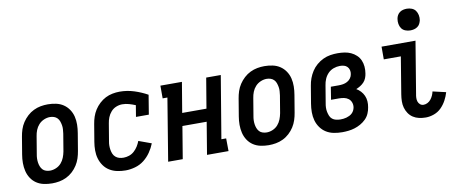

<svg xmlns="http://www.w3.org/2000/svg" viewBox="-66 -1023 3132 1309"><g transform="rotate(-10 1500.0 -368.5)"><path d="M205 8Q176 8 148 2Q120 -4 97.5 -19Q75 -34 60 -57Q45 -80 38.5 -107Q32 -134 32 -163Q32 -192 37 -221L57 -341Q61 -366 69 -390.5Q77 -415 91.5 -437Q106 -459 126 -477.5Q146 -496 170 -507.5Q194 -519 218.5 -523.5Q243 -528 268 -528Q297 -528 325 -522Q353 -516 375.5 -501Q398 -486 413.5 -463Q429 -440 435.5 -413Q442 -386 441.5 -357Q441 -328 436 -299L416 -179Q412 -154 404 -129.5Q396 -105 382 -83Q368 -61 348 -42.5Q328 -24 304 -12.5Q280 -1 255 3.5Q230 8 205 8ZM206 -80Q227 -80 248 -89Q269 -98 283.5 -114.5Q298 -131 306 -151.5Q314 -172 318 -193L338 -313Q340 -328 341 -342.5Q342 -357 339.5 -371Q337 -385 332.5 -398Q328 -411 318.5 -421Q309 -431 295.5 -435.5Q282 -440 268 -440Q247 -440 226 -431Q205 -422 190 -405.5Q175 -389 167 -368.5Q159 -348 156 -327L136 -207Q133 -192 132.5 -177.5Q132 -163 134 -149Q136 -135 141 -122Q146 -109 155 -99Q164 -89 178 -84.5Q192 -80 206 -80Z M714 8Q684 8 655.5 2Q627 -4 603.5 -18.5Q580 -33 564 -55.5Q548 -78 540 -105Q532 -132 532 -162Q532 -192 537 -221L557 -341Q561 -366 569 -390Q577 -414 591 -436Q605 -458 625 -476.5Q645 -495 667.5 -506.5Q690 -518 715.5 -523Q741 -528 765 -528Q817 -528 865.5 -512.5Q914 -497 957 -473L935 -339H846L859 -418Q837 -427 814.5 -433.5Q792 -440 768 -440Q747 -440 726 -431.5Q705 -423 690 -406Q675 -389 667 -368.5Q659 -348 656 -327L636 -207Q633 -192 633 -177Q633 -162 635.5 -147.5Q638 -133 643.5 -120Q649 -107 660 -97.5Q671 -88 685 -84Q699 -80 715 -80Q734 -80 753.5 -86.5Q773 -93 788.5 -107Q804 -121 815 -138.5Q826 -156 833 -175L921 -143Q909 -112 889 -83Q869 -54 841.5 -32.5Q814 -11 780 -1.5Q746 8 714 8Z M1009 0 1080 -432H1047V-520H1196L1161 -311H1329L1364 -520H1465L1393 -88H1426L1427 0H1278L1315 -223H1147L1110 0Z M1705 8Q1676 8 1648 2Q1620 -4 1597.5 -19Q1575 -34 1560 -57Q1545 -80 1538.5 -107Q1532 -134 1532 -163Q1532 -192 1537 -221L1557 -341Q1561 -366 1569 -390.5Q1577 -415 1591.5 -437Q1606 -459 1626 -477.5Q1646 -496 1670 -507.5Q1694 -519 1718.5 -523.5Q1743 -528 1768 -528Q1797 -528 1825 -522Q1853 -516 1875.5 -501Q1898 -486 1913.5 -463Q1929 -440 1935.5 -413Q1942 -386 1941.5 -357Q1941 -328 1936 -299L1916 -179Q1912 -154 1904 -129.5Q1896 -105 1882 -83Q1868 -61 1848 -42.5Q1828 -24 1804 -12.5Q1780 -1 1755 3.5Q1730 8 1705 8ZM1706 -80Q1727 -80 1748 -89Q1769 -98 1783.5 -114.5Q1798 -131 1806 -151.5Q1814 -172 1818 -193L1838 -313Q1840 -328 1841 -342.5Q1842 -357 1839.5 -371Q1837 -385 1832.5 -398Q1828 -411 1818.5 -421Q1809 -431 1795.5 -435.5Q1782 -440 1768 -440Q1747 -440 1726 -431Q1705 -422 1690 -405.5Q1675 -389 1667 -368.5Q1659 -348 1656 -327L1636 -207Q1633 -192 1632.5 -177.5Q1632 -163 1634 -149Q1636 -135 1641 -122Q1646 -109 1655 -99Q1664 -89 1678 -84.5Q1692 -80 1706 -80Z M2214 8Q2184 8 2155.5 2.5Q2127 -3 2103.5 -17.5Q2080 -32 2063.5 -55Q2047 -78 2039.5 -105Q2032 -132 2032 -162Q2032 -192 2037 -221L2057 -341Q2061 -367 2070 -391.5Q2079 -416 2093.5 -438.5Q2108 -461 2129 -479Q2150 -497 2174.5 -508.5Q2199 -520 2224.5 -524Q2250 -528 2275 -528Q2299 -528 2322.5 -524.5Q2346 -521 2366.5 -511.5Q2387 -502 2403.5 -486.5Q2420 -471 2429 -450.5Q2438 -430 2440 -406.5Q2442 -383 2438 -359Q2436 -344 2430 -328.5Q2424 -313 2413 -301Q2402 -289 2387.5 -280Q2373 -271 2358 -265Q2374 -256 2387.5 -241.5Q2401 -227 2409 -209Q2417 -191 2418.5 -170.5Q2420 -150 2416 -129Q2413 -108 2404 -87Q2395 -66 2378.5 -49.5Q2362 -33 2341.5 -21.5Q2321 -10 2300 -3.5Q2279 3 2257 5.5Q2235 8 2214 8ZM2216 -80Q2226 -80 2236.5 -81Q2247 -82 2257.5 -85Q2268 -88 2278.5 -93Q2289 -98 2297.5 -106Q2306 -114 2311 -124Q2316 -134 2318 -145Q2321 -163 2315 -179.5Q2309 -196 2296 -206Q2283 -216 2266 -219.5Q2249 -223 2231 -223H2176L2190 -311H2245Q2260 -311 2275 -313.5Q2290 -316 2304 -323.5Q2318 -331 2327.5 -344Q2337 -357 2339 -372Q2342 -386 2338.5 -400Q2335 -414 2325.5 -423.5Q2316 -433 2303 -436.5Q2290 -440 2275 -440Q2253 -440 2231 -432Q2209 -424 2193 -407.5Q2177 -391 2168 -370Q2159 -349 2156 -327L2136 -207Q2133 -192 2132.5 -176.5Q2132 -161 2135 -146.5Q2138 -132 2143.5 -118.5Q2149 -105 2160 -96Q2171 -87 2186 -83.5Q2201 -80 2216 -80Z M2792 8Q2768 8 2745.5 3Q2723 -2 2704.5 -14Q2686 -26 2673.5 -44.5Q2661 -63 2655 -84.5Q2649 -106 2649.5 -129.5Q2650 -153 2654 -177L2696 -432H2578V-520H2813L2754 -163Q2751 -149 2750.5 -135Q2750 -121 2754 -109Q2758 -97 2768 -88.5Q2778 -80 2792 -80Q2806 -80 2819.5 -87Q2833 -94 2842.5 -106Q2852 -118 2858 -131.5Q2864 -145 2867 -159L2958 -138Q2950 -110 2935.5 -83Q2921 -56 2899.5 -34.5Q2878 -13 2849 -2.5Q2820 8 2792 8ZM2791 -595Q2773 -595 2756.5 -601.5Q2740 -608 2730.5 -621.5Q2721 -635 2718 -652.5Q2715 -670 2718 -688Q2720 -701 2726.5 -712.5Q2733 -724 2743.5 -731.5Q2754 -739 2766.5 -742Q2779 -745 2792 -745Q2810 -745 2826.5 -738.5Q2843 -732 2852.5 -718.5Q2862 -705 2865.5 -687.5Q2869 -670 2866 -652Q2863 -639 2857 -627.5Q2851 -616 2840 -608.5Q2829 -601 2816.5 -598Q2804 -595 2791 -595Z"/></g></svg>

Font: Iosevka Curly Slab Semibold
Style: Italic
Weight: 600
Italic angle: -9°
Monospace: yes
Designer: Belleve Invis
Foundry: Belleve Invis
Version: Version 22.1.2; ttfautohint (v1.8.4)